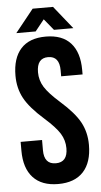

<svg xmlns="http://www.w3.org/2000/svg" viewBox="-58 -884 491 929"><g transform="rotate(-5 187.0 -420.0)"><path d="M26 -532Q26 -617 67 -662.5Q108 -708 188 -708Q268 -708 309 -662.5Q350 -617 350 -532V-510H246V-539Q246 -608 191 -608Q136 -608 136 -539Q136 -500 156.5 -467Q177 -434 230 -387Q298 -327 324.5 -278Q351 -229 351 -168Q351 -83 309 -37.5Q267 8 187 8Q107 8 65 -37.5Q23 -83 23 -168V-211H127V-161Q127 -93 184 -93Q241 -93 241 -161Q241 -200 220.5 -233Q200 -266 147 -313Q79 -373 52.5 -422Q26 -471 26 -532ZM142 -737H48L137 -848H236L325 -737H231L186 -792Z"/></g></svg>

Font: Bebas Neue
Style: Regular
Weight: 400
Designer: Ryoichi Tsunekawa
Foundry: Ryoichi Tsunekawa
Version: Version 1.400